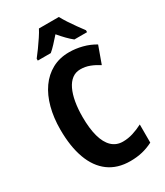

<svg xmlns="http://www.w3.org/2000/svg" viewBox="-229 -1025 970 1127"><g transform="rotate(-30 256.0 -461.5)"><path d="M322 -604Q290 -604 266 -586Q242 -568 226 -534.5Q210 -501 202 -455.5Q194 -410 194 -355Q194 -277 209 -222.5Q224 -168 254 -139.5Q284 -111 328 -111Q363 -111 396.5 -121.5Q430 -132 463 -149V-26Q428 -8 390.5 1Q353 10 309 10Q222 10 163 -33.5Q104 -77 74 -159Q44 -241 44 -356Q44 -436 62 -503.5Q80 -571 114.5 -620Q149 -669 199.5 -696.5Q250 -724 315 -724Q359 -724 403.5 -712.5Q448 -701 486 -678L444 -562Q415 -581 385 -592.5Q355 -604 322 -604ZM367 -933Q379 -911 395.5 -885.5Q412 -860 430.5 -834.5Q449 -809 466 -786V-773H380Q361 -788 340.5 -809Q320 -830 299 -855Q277 -830 257 -808.5Q237 -787 220 -773H132V-786Q148 -806 167 -832.5Q186 -859 204 -886Q222 -913 232 -933Z"/></g></svg>

Font: Noto Sans Display Condensed
Style: Bold
Weight: 700
Width: 3
Designer: Monotype Design Team
Foundry: Monotype Imaging Inc.
Version: Version 2.003